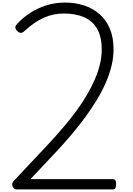

<svg xmlns="http://www.w3.org/2000/svg" viewBox="-20 -1473 1032 1493"><path d="M110 0Q97 0 86.5 -10.5Q76 -21 75 -36.5Q74 -52 87 -66L350 -346Q413 -414 469 -479Q525 -544 572 -608Q619 -672 655.5 -734.5Q692 -797 718 -857Q744 -917 757.5 -974.5Q771 -1032 771 -1088Q771 -1188 735 -1249.5Q699 -1311 633 -1339.5Q567 -1368 478 -1368Q393 -1368 320 -1335Q247 -1302 174 -1235Q158 -1219 144.5 -1217.5Q131 -1216 116 -1230Q100 -1245 99.5 -1259Q99 -1273 114 -1288Q156 -1334 213 -1371.5Q270 -1409 339 -1431Q408 -1453 486 -1453Q565 -1453 633 -1431Q701 -1409 753 -1364Q805 -1319 834 -1250.5Q863 -1182 863 -1088Q863 -1027 847.5 -962.5Q832 -898 803.5 -832Q775 -766 734 -698Q693 -630 642 -560.5Q591 -491 531.5 -421Q472 -351 405 -280L217 -80H855Q869 -80 876 -72Q883 -64 883 -43Q883 -22 877.5 -11Q872 0 855 0Z"/></svg>

Font: Playwrite ID
Style: Regular
Weight: 400
Designer: Veronika Burian, José Scaglione
Foundry: TypeTogether
Version: Version 1.002